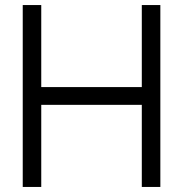

<svg xmlns="http://www.w3.org/2000/svg" viewBox="-20 -740 725 760"><path d="M70 0V-720H143.3V-395.3H541.3V-720H614.7V0H541.3V-325H143.3V0Z"/></svg>

Font: Manrope ExtraLight
Style: Regular
Weight: 200
Designer: Mikhail Sharanda
Foundry: Mikhail Sharanda
Version: Version 4.505